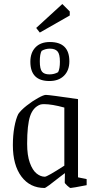

<svg xmlns="http://www.w3.org/2000/svg" viewBox="-20 -926 482 955"><path d="M44 -204Q44 -253 51.5 -294Q59 -335 71 -359Q84 -378 112.5 -400.5Q141 -423 169 -438.5Q197 -454 208 -454Q225 -454 368 -433V-44L411 -35V-5Q339 9 331 9Q327 9 314.5 -2.5Q302 -14 302 -18L303 -65L283 -50Q209 9 202 9Q129 9 86.5 -48Q44 -105 44 -204ZM300 -102V-391Q238 -408 199 -408Q189 -408 181 -406Q145 -393 130 -349Q115 -305 115 -211Q115 -153 128.5 -116Q142 -79 162 -63Q182 -47 203 -47Q215 -47 300 -102ZM131 -619Q131 -664 156.5 -690.5Q182 -717 228 -717Q325 -717 325 -621Q325 -576 298.5 -549.5Q272 -523 226 -523Q131 -523 131 -619ZM269 -567Q278 -584 278 -619Q278 -657 266 -670.5Q254 -684 228 -684Q206 -684 187 -673Q178 -657 178 -621Q178 -583 189 -569.5Q200 -556 226 -556Q250 -556 269 -567ZM160 -787 290 -906 327 -869V-849L178 -764Z"/></svg>

Font: Grenze Light
Style: Regular
Weight: 300
Designer: Renata Polastri
Foundry: Omnibus-Type
Version: Version 1.002; ttfautohint (v1.8)